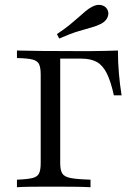

<svg xmlns="http://www.w3.org/2000/svg" viewBox="-20 -782 554 802"><path d="M50.8 0V-31.5Q94.4 -33.1 115.3 -38.3Q136.3 -43.5 143.1 -57.7Q150 -71.8 150 -100.8V-470.2Q150 -500 143.1 -514.1Q136.3 -528.2 115.3 -533.5Q94.4 -538.7 50.8 -539.5V-571Q129 -568.5 298.4 -568.5Q327.4 -568.5 357.7 -568.5Q387.9 -568.5 417.7 -569.4Q447.6 -570.2 472.6 -571Q472.6 -523.4 476.6 -476.2Q480.6 -429 487.9 -383.9H455.6Q442.7 -442.7 425.8 -476.2Q408.9 -509.7 383.9 -523.4Q358.9 -537.1 320.2 -537.1H231.5V-100.8Q231.5 -71.8 239.9 -57.7Q248.4 -43.5 275.4 -38.3Q302.4 -33.1 358.1 -31.5V0Q327.4 -1.6 287.1 -2Q246.8 -2.4 191.1 -2.4Q143.5 -2.4 109.7 -2Q75.8 -1.6 50.8 0ZM227.4 -621 217.7 -639.5Q249.2 -660.5 271 -678.2Q292.7 -696 308.5 -710.1Q324.2 -724.2 337.1 -735.1Q350 -746 363.7 -753.2Q383.9 -764.5 402 -760.9Q420.2 -757.3 428.2 -742.7Q436.3 -728.2 429.8 -711.3Q423.4 -694.4 403.2 -683.1Q386.3 -674.2 363.3 -667.7Q340.3 -661.3 307.7 -651.6Q275 -641.9 227.4 -621Z"/></svg>

Font: Playfair 12pt
Style: Regular
Weight: 400
Designer: Claus Eggers Sørensen
Foundry: Claus Eggers Sørensen
Version: Version 2.000;gftools[0.9.28]